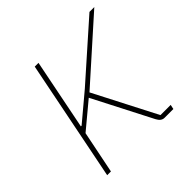

<svg xmlns="http://www.w3.org/2000/svg" viewBox="-136 -632 759 759"><g transform="rotate(-45 243.5 -253.0)"><path d="M53 0 154 -506H175L116 -210H120L232 -304L460 -506H487L235 -281L370 -19H427L423 0H374Q356 0 345 -21L218 -268L110 -178L74 0Z"/></g></svg>

Font: IBM Plex Sans Thin
Style: Italic
Weight: 100
Italic angle: -11.31°
Designer: Mike Abbink, Paul van der Laan, Pieter van Rosmalen
Foundry: Bold Monday
Version: Version 3.0